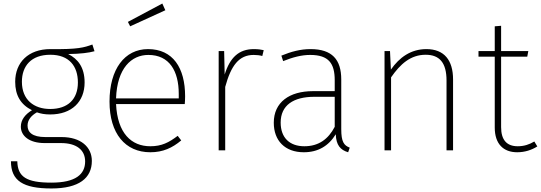

<svg xmlns="http://www.w3.org/2000/svg" viewBox="-20 -851 3062 1087"><path d="M503 -599C456 -582 422 -571 265 -573C141 -573 66 -498 66 -388C66 -311 97 -259 161 -227C123 -204 98 -173 98 -134C98 -82 145 -41 233 -41H326C413 -41 462 -2 462 63C462 136 408 183 271 183C129 183 80 150 78 62H42C42 172 110 216 271 216C428 216 500 157 500 60C500 -19 437 -75 329 -75H237C162 -75 136 -103 136 -140C136 -172 157 -197 189 -215C211 -207 235 -203 264 -203C386 -203 459 -275 459 -384C459 -471 420 -518 366 -545C436 -546 483 -552 515 -561ZM265 -541C372 -541 421 -476 421 -384C421 -289 364 -234 264 -234C172 -234 104 -286 104 -388C104 -477 156 -541 265 -541Z M916 -793 899 -831 704 -727 717 -702ZM1028 -306C1028 -467 959 -573 818 -573C686 -573 600 -460 600 -276C600 -95 689 11 831 11C903 11 956 -14 1006 -56L986 -82C936 -44 895 -23 831 -23C724 -23 645 -96 637 -262H1026C1027 -272 1028 -289 1028 -306ZM992 -294H637C643 -465 724 -540 820 -540C939 -540 992 -449 992 -319Z M1417 -573C1333 -573 1282 -526 1252 -429L1249 -562H1218V0H1255V-359C1288 -480 1333 -540 1416 -540C1434 -540 1451 -538 1465 -534L1473 -567C1460 -570 1442 -573 1417 -573Z M1912 -120V-401C1912 -514 1860 -573 1738 -573C1681 -573 1629 -559 1573 -536L1583 -505C1638 -527 1687 -540 1736 -540C1841 -540 1875 -492 1875 -397V-335H1752C1618 -335 1530 -272 1530 -156C1530 -55 1593 11 1700 11C1780 11 1840 -24 1881 -91C1883 -29 1907 -2 1951 11L1960 -15C1927 -28 1912 -48 1912 -120ZM1703 -23C1620 -23 1569 -71 1569 -157C1569 -255 1641 -303 1760 -303H1875V-133C1839 -64 1785 -23 1703 -23Z M2394 -573C2306 -573 2241 -526 2193 -457L2188 -562H2157V0H2194V-413C2246 -488 2304 -541 2390 -541C2469 -541 2508 -495 2508 -395V0H2545V-401C2545 -510 2495 -573 2394 -573Z M3005 -50C2977 -33 2947 -23 2911 -23C2849 -23 2817 -59 2817 -131V-530H2965L2971 -562H2817V-705L2781 -702V-562H2689V-530H2781V-129C2781 -36 2830 11 2908 11C2952 11 2990 -2 3022 -22Z"/></svg>

Font: Glow Sans SC Normal ExtraLight
Style: Regular
Weight: 200
Designer: Ryoko NISHIZUKA (kana, bopomofo & ideographs); Paul D. Hunt (Latin, Greek & Cyrillic); Sandoll Communications, Soo-young
Version: Version 0.93